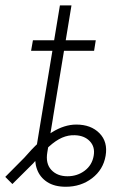

<svg xmlns="http://www.w3.org/2000/svg" viewBox="-73 -694 466 722"><path d="M174.3 8.3Q131.8 8.3 104.5 -9.5Q77.1 -27.3 66.2 -57.4Q55.2 -87.4 61.5 -124.5L82.5 -252H126.5L105 -121.6Q97.7 -79.1 119.9 -55.2Q142.1 -31.2 180.7 -31.2Q217.8 -31.2 245.6 -52.2Q273.4 -73.2 279.3 -108.4Q285.2 -141.6 264.6 -163.1Q244.1 -184.6 208 -185.5Q184.1 -186.5 160.4 -176.3Q136.7 -166 110.6 -142.3Q84.5 -118.7 52.2 -80.1L-26.4 -2L-53.2 -28.8L18.1 -100.6Q75.7 -167.5 122.3 -196.5Q168.9 -225.6 213.9 -225.6Q269 -225.6 301 -193.1Q333 -160.6 324.2 -108.4Q315.4 -56.2 273.4 -23.9Q231.4 8.3 174.3 8.3ZM72.8 -193.4 152.3 -673.8H195.8L116.7 -193.4ZM43.9 -502.9 50.8 -542.5H287.1L280.8 -502.9Z"/></svg>

Font: Inter 20pt ExtraLight
Style: Italic
Weight: 250
Italic angle: -9.3988°
Version: Version 4.001;git-66647c0bb